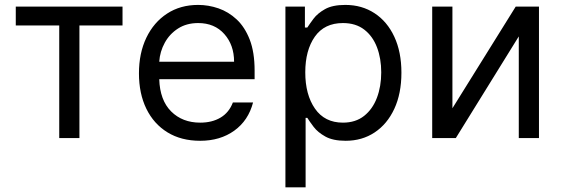

<svg xmlns="http://www.w3.org/2000/svg" viewBox="-20 -573 2334 797"><path d="M45.5 -467.3V-545.5H488.6V-467.3H309.7V0H225.9V-467.3Z M811.1 11.4Q732.2 11.4 675.2 -23.6Q618.3 -58.6 587.5 -121.6Q556.8 -184.7 556.8 -268.5Q556.8 -352.3 587.5 -416.4Q618.3 -480.5 673.5 -516.5Q728.7 -552.6 802.6 -552.6Q845.2 -552.6 886.7 -538.4Q928.3 -524.1 962.4 -492.4Q996.4 -460.6 1016.7 -408.4Q1036.9 -356.2 1036.9 -279.8V-244.3H641Q643.8 -157 690.5 -110.4Q737.2 -63.9 811.1 -63.9Q860.4 -63.9 895.6 -84.9Q930.8 -105.8 946.7 -147.7H1030.5Q1011 -72.8 952.6 -30.7Q894.2 11.4 811.1 11.4ZM641 -316.8H951.7Q951.7 -386 911.2 -431.6Q870.7 -477.3 802.6 -477.3Q754.6 -477.3 719.5 -454.9Q684.3 -432.5 664.1 -395.8Q643.8 -359 641 -316.8Z M1164.8 204.5V-545.5H1245.7V-458.8H1255.7Q1264.9 -473 1281.4 -495.2Q1297.9 -517.4 1329 -535Q1360.1 -552.6 1413.4 -552.6Q1482.2 -552.6 1534.8 -518.1Q1587.4 -483.7 1616.8 -420.5Q1646.3 -357.2 1646.3 -271.3Q1646.3 -184.7 1616.8 -121.3Q1587.4 -57.9 1535.2 -23.3Q1483 11.4 1414.8 11.4Q1362.2 11.4 1330.6 -6.2Q1299 -23.8 1282 -46.3Q1264.9 -68.9 1255.7 -83.8H1248.6V204.5ZM1247.2 -272.7Q1247.2 -180 1287.5 -122Q1327.8 -63.9 1403.4 -63.9Q1456 -63.9 1491.3 -91.8Q1526.6 -119.7 1544.6 -167.1Q1562.5 -214.5 1562.5 -272.7Q1562.5 -330.3 1544.9 -376.6Q1527.3 -422.9 1492 -450.1Q1456.7 -477.3 1403.4 -477.3Q1326.7 -477.3 1286.9 -420.8Q1247.2 -364.3 1247.2 -272.7Z M1858 -123.6 2120.7 -545.5H2217.3V0H2133.5V-421.9L1872.2 0H1774.1V-545.5H1858Z"/></svg>

Font: Inter Zeller
Style: Regular
Weight: 400
Designer: Rasmus Andersson; Joe Bland
Foundry: zeller
Version: Version 3.015;git-dec3a8cb1